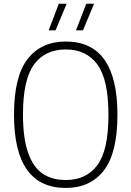

<svg xmlns="http://www.w3.org/2000/svg" viewBox="-20 -964 680 994"><path d="M52.5 -370Q52.5 -567.5 122.8 -658.2Q193 -749 320.5 -749Q588 -749 588 -370Q588 -172.5 517.8 -81.8Q447.5 9 320.5 9Q52.5 9 52.5 -370ZM541.5 -368Q541.5 -552 484.2 -630Q427 -708 320.5 -708Q214 -708 156.5 -630.5Q99 -553 99 -372Q99 -247 126 -171.8Q153 -96.5 201.8 -64.2Q250.5 -32 320.5 -32Q427 -32 484.2 -109.5Q541.5 -187 541.5 -368ZM232 -807 284.5 -944.5H325L267.5 -807ZM373.5 -807 426.5 -944.5H467L409.5 -807Z"/></svg>

Font: Encode Sans Semi Condensed ExLight
Style: Regular
Weight: 275
Width: 4
Designer: Multiple Designers
Foundry: Impallari Type
Version: Version 2.000